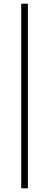

<svg xmlns="http://www.w3.org/2000/svg" viewBox="-20 -770 266 1040"><path d="M95 250V-750H131V250Z"/></svg>

Font: CV Source Sans Light
Style: Regular
Weight: 300
Designer: Paul D. Hunt
Foundry: Adobe Systems Incorporated
Version: Version 3.001